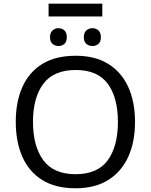

<svg xmlns="http://www.w3.org/2000/svg" viewBox="-20 -1010 817 1040"><path d="M243.2 -990.2H534.2V-920.9H243.2ZM296.9 -857.4Q315.4 -857.4 328.6 -845.5Q341.8 -833.5 341.8 -808.6Q341.8 -783.2 328.6 -772Q315.4 -760.7 296.9 -760.7Q278.8 -760.7 264.9 -772Q251 -783.2 251 -808.6Q251 -833.5 264.9 -845.5Q278.8 -857.4 296.9 -857.4ZM480.5 -857.4Q499.5 -857.4 512.9 -845.5Q526.4 -833.5 526.4 -808.6Q526.4 -783.2 512.9 -772Q499.5 -760.7 480.5 -760.7Q462.4 -760.7 448.2 -772Q434.1 -783.2 434.1 -808.6Q434.1 -833.5 448.2 -845.5Q462.4 -857.4 480.5 -857.4ZM711.4 -349.6Q711.4 -241.7 674.8 -160.9Q638.2 -80.1 566.4 -35.2Q494.6 9.8 389.2 9.8Q279.8 9.8 208 -35.4Q136.2 -80.6 100.8 -161.6Q65.4 -242.7 65.4 -350.6Q65.4 -457.5 100.8 -537.8Q136.2 -618.2 208.3 -663.1Q280.3 -708 390.1 -708Q495.1 -708 566.7 -663.6Q638.2 -619.1 674.8 -538.6Q711.4 -458 711.4 -349.6ZM158.7 -349.6Q158.7 -217.8 214.6 -142.1Q270.5 -66.4 389.2 -66.4Q508.8 -66.4 563.7 -142.1Q618.7 -217.8 618.7 -349.6Q618.7 -481.4 563.7 -556.2Q508.8 -630.9 390.1 -630.9Q271 -630.9 214.8 -556.2Q158.7 -481.4 158.7 -349.6Z"/></svg>

Font: Lunasima
Style: Regular
Weight: 400
Designer: The DocRepair Project, Monotype Design Team
Foundry: Google
Version: Version 2.009